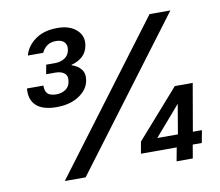

<svg xmlns="http://www.w3.org/2000/svg" viewBox="-78 -804 1029 898"><g transform="rotate(-10 436.0 -355.5)"><path d="M182 -347Q117 -347 86 -375.5Q55 -404 60 -457H138Q138 -438 144 -426.5Q150 -415 162.5 -410.5Q175 -406 190 -406Q217 -406 235.5 -419Q254 -432 257 -455Q262 -481 247 -494Q232 -507 204 -507H160L168 -551H210Q237 -551 256.5 -564Q276 -577 280 -602Q284 -625 271 -638.5Q258 -652 232 -652Q206 -652 189.5 -640Q173 -628 164 -608H91Q102 -651 143 -681Q184 -711 249 -711Q307 -711 339.5 -681.5Q372 -652 364 -608Q359 -577 338 -557.5Q317 -538 285 -530L284 -528Q314 -518 329.5 -498Q345 -478 339 -445Q332 -404 289.5 -375.5Q247 -347 182 -347ZM159 0 685 -700H784L258 0ZM690 0 702 -64H532L542 -120L743 -348H828L789 -123H832L821 -64H778L767 0ZM620 -123H718L742 -264Z"/></g></svg>

Font: DM Sans 17pt Medium
Style: Italic
Weight: 500
Italic angle: -10°
Version: Version 4.004;gftools[0.9.30]